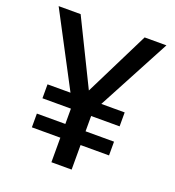

<svg xmlns="http://www.w3.org/2000/svg" viewBox="-130 -816 836 919"><g transform="rotate(20 287.5 -357.0)"><path d="M286 -384 450 -714H561L364 -344H483V-273H338V-195H483V-125H338V0H235V-125H90V-195H235V-273H90V-344H207L12 -714H124Z"/></g></svg>

Font: Noto Sans Myanmar UI Medium
Style: Regular
Weight: 500
Designer: Monotype Design Team
Foundry: Monotype Imaging Inc.
Version: Version 2.103; ttfautohint (v1.8.4.7-5d5b)